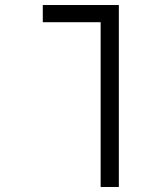

<svg xmlns="http://www.w3.org/2000/svg" viewBox="-20 -745 640 765"><path d="M381 -656.5H150.5V-725H453.5V0H381Z"/></svg>

Font: JuliaMono Light
Style: Regular
Weight: 300
Monospace: yes
Designer: cormullion
Foundry: corm
Version: Version 0.054; ttfautohint (v1.8.4)